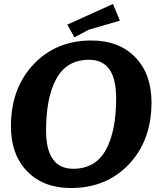

<svg xmlns="http://www.w3.org/2000/svg" viewBox="-20 -928 787 967"><path d="M743 -412Q743 -221 629.5 -101Q516 19 338 19Q198 19 116.5 -65.5Q35 -150 35 -292Q35 -483 148.5 -603.5Q262 -724 440 -724Q580 -724 661.5 -639.5Q743 -555 743 -412ZM212 -271Q212 -78 349 -78Q460 -78 512.5 -172Q565 -266 565 -433Q565 -627 429 -627Q317 -627 264.5 -532.5Q212 -438 212 -271ZM549 -908 584 -824Q445 -784 426 -778L355 -740L319 -804Z"/></svg>

Font: Andada
Style: Bold Italic
Weight: 700
Italic angle: -8.29999°
Designer: Carolina Giovagnoli
Foundry: Carolina Giovagnoli
Version: Version 1.003